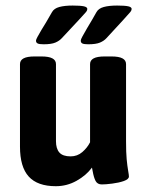

<svg xmlns="http://www.w3.org/2000/svg" viewBox="-20 -657 523 685"><path d="M51.3 0ZM51.3 -133.8V-428.2Q51.3 -441.9 64 -448.7Q76.7 -455.6 103.5 -455.6H127.4Q154.3 -455.6 167 -448.7Q179.7 -441.9 179.7 -428.2V-153.3Q179.7 -126.5 191.9 -112.8Q204.1 -99.1 231.9 -99.1Q255.9 -99.1 273.7 -114.5Q291.5 -129.9 301.3 -149.4V-428.2Q301.3 -441.9 314 -448.7Q326.7 -455.6 353.5 -455.6H377.4Q404.3 -455.6 417 -448.7Q429.7 -441.9 429.7 -428.2V-153.3Q429.7 -112.3 431.9 -89.1Q434.1 -65.9 437.5 -45.9Q439.9 -32.7 439.9 -27.3Q439.9 -17.6 421.9 -11.2Q403.8 -4.9 380.6 -2Q357.4 1 343.3 1Q327.6 1 321 -11.5Q314.5 -23.9 310.5 -46.9L308.1 -59.1Q287.6 -31.2 253.2 -12Q218.8 7.3 179.2 7.3Q113.8 7.3 82.5 -27.1Q51.3 -61.5 51.3 -133.8ZM108.4 -512.2Q108.4 -515.6 113.8 -525.6Q119.1 -535.6 127.9 -550.3Q142.6 -573.2 165.5 -613.8Q172.9 -627 191.7 -632.1Q210.4 -637.2 239.3 -637.2Q266.6 -637.2 279.1 -634.5Q291.5 -631.8 291.5 -625Q291.5 -620.1 287.4 -614.7Q283.2 -609.4 262.7 -587.4Q245.1 -569.3 200.7 -521Q191.9 -511.2 177.5 -505.1Q163.1 -499 135.7 -499Q120.1 -499 114.3 -502Q108.4 -504.9 108.4 -512.2ZM268.1 -512.2Q268.1 -516.1 274.2 -527.3Q280.3 -538.6 290 -555.2Q311.5 -590.8 324.2 -613.8Q331.5 -627 350.3 -632.1Q369.1 -637.2 397.9 -637.2Q425.3 -637.2 437.5 -634.5Q449.7 -631.8 449.7 -625Q449.7 -620.1 445.3 -614.5Q440.9 -608.9 418.9 -585L359.9 -521Q351.1 -511.2 336.7 -505.1Q322.3 -499 294.9 -499Q279.3 -499 273.7 -502Q268.1 -504.9 268.1 -512.2Z"/></svg>

Font: Jaldi
Style: Bold
Weight: 400
Designer: Pablo Cosgaya and Nicolas Silva
Foundry: Omnibus-Type
Version: Version 1.007